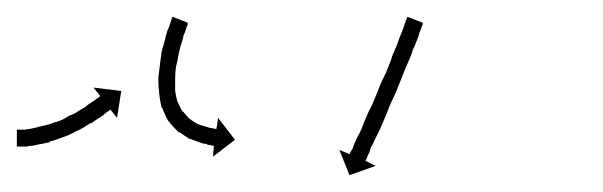

<svg xmlns="http://www.w3.org/2000/svg" viewBox="-20 -564 716 228"><path d="M1 -410Q1 -410 1 -410Q1 -410 1 -410Q1 -410 1 -410Q1 -410 1 -410Q3 -410 5 -410Q5 -410 5 -410Q5 -410 5 -410Q5 -410 4.5 -410Q4 -410 4 -410Q7 -410 10 -410Q10 -410 10 -410Q10 -410 10 -410Q10 -410 10 -410Q10 -410 10 -410Q13 -411 17 -411Q17 -411 17 -411Q17 -411 16 -411Q16 -411 16 -411Q16 -411 16 -411Q20 -412 25 -413Q25 -413 24.5 -413Q24 -413 24 -413Q24 -413 24 -413Q24 -413 24 -413Q29 -414 33 -415Q33 -415 33 -415Q33 -415 33 -415Q33 -415 33 -415Q33 -415 33 -415Q38 -416 43 -418Q43 -418 43 -418Q43 -418 42 -418Q42 -418 42 -418Q42 -418 42 -418Q47 -419 52 -421Q52 -421 52 -421Q52 -421 52 -421Q52 -421 52 -421Q52 -421 52 -421Q57 -423 61 -426Q61 -426 61 -426Q61 -426 61 -426Q61 -426 61 -426Q61 -426 61 -426Q66 -428 70 -430Q70 -430 70 -430Q70 -430 70 -430Q70 -430 70 -430Q70 -430 70 -430Q74 -433 78 -435Q78 -435 78 -435Q78 -435 78 -435Q78 -435 78 -435Q78 -435 78 -435Q82 -437 85 -440Q85 -440 85 -440Q85 -440 85 -440Q85 -440 85 -440Q85 -440 85 -440Q88 -442 91 -444Q91 -444 91 -444Q91 -444 91 -444Q91 -444 91 -444Q91 -444 91 -444Q93 -445 95 -447Q95 -447 95 -447Q95 -447 95 -447Q95 -447 95 -447Q95 -447 95 -447Q97 -448 98 -449Q99 -450 99 -450L91 -460L124 -456L119 -424L111 -434Q111 -434 110 -433Q109 -432 107 -431Q107 -431 107 -431Q107 -431 107 -431Q107 -431 107 -431Q107 -431 107 -431Q105 -429 103 -428Q103 -428 103 -427.5Q103 -427 103 -427Q103 -427 102.5 -427Q102 -427 102 -427Q100 -425 96 -423Q96 -423 96 -423Q96 -423 96 -423Q96 -423 96 -423Q96 -423 96 -423Q93 -421 89 -418Q89 -418 89 -418Q89 -418 89 -418Q89 -418 88.5 -418Q88 -418 88 -418Q84 -416 80 -413Q80 -413 80 -413Q80 -413 80 -413Q80 -413 80 -413Q80 -413 80 -413Q75 -410 70 -408Q70 -408 70 -408Q70 -408 70 -408Q70 -408 70 -408Q70 -408 70 -408Q65 -405 60 -403Q60 -403 60 -403Q60 -403 60 -403Q60 -403 60 -403Q60 -403 60 -403Q54 -401 49 -399Q49 -399 49 -399Q49 -399 49 -399Q49 -399 49 -399Q49 -399 49 -399Q44 -397 39 -396Q39 -396 39 -396Q39 -396 39 -396Q39 -396 39 -395.5Q39 -395 39 -395Q33 -394 29 -393Q29 -393 29 -393Q29 -393 29 -393Q28 -393 28 -393Q28 -393 28 -393Q24 -392 19 -391Q19 -391 19 -391Q19 -391 19 -391Q19 -391 19 -391Q19 -391 19 -391Q15 -391 12 -390Q12 -390 11.5 -390Q11 -390 11 -390Q11 -390 11 -390Q11 -390 11 -390Q8 -390 5 -390Q5 -390 5 -390Q5 -390 5 -390Q5 -390 5 -390Q5 -390 5 -390Q3 -390 1 -390Q1 -390 1 -390Q1 -390 1 -390Q1 -390 1 -390Q1 -390 1 -390Q1 -390 0 -390V-410Q1 -410 1 -410ZM203 -535Q202 -533 201 -530Q201 -530 201 -530Q201 -530 201 -530Q201 -530 201 -530Q201 -530 201 -530Q200 -526 198 -522Q198 -522 198 -522Q198 -522 198 -522Q198 -522 198 -522Q198 -522 198 -522Q197 -517 195 -511Q195 -511 195 -511Q195 -511 195 -511Q195 -511 195 -511Q195 -511 195 -511Q193 -505 192 -499Q192 -499 192 -499Q192 -499 192 -499Q192 -499 192 -499Q192 -499 192 -499Q191 -492 189 -485Q189 -485 189 -485Q189 -485 189 -485Q189 -485 189 -485Q189 -485 189 -485Q188 -478 188 -470Q188 -470 188 -470Q188 -470 188 -470Q188 -471 188 -471Q188 -471 188 -471Q188 -463 188 -456Q188 -456 188 -456Q188 -456 188 -456Q188 -456 188 -456Q188 -456 188 -456Q189 -449 191 -442Q191 -442 191 -442Q191 -442 191 -442Q191 -442 191 -442.5Q191 -443 191 -443Q194 -436 197 -431Q197 -431 197 -431Q197 -431 197 -431Q197 -431 197 -431.5Q197 -432 197 -432Q201 -427 205 -423Q205 -423 205 -423Q205 -423 205 -423Q205 -423 205 -423Q205 -423 205 -423Q209 -420 214 -417Q214 -417 214 -417Q214 -417 214 -417Q214 -417 214 -417Q214 -417 214 -417Q219 -415 223 -414Q223 -414 223 -414Q223 -414 223 -414Q223 -414 223 -414Q223 -414 223 -414Q227 -413 230 -412Q230 -412 230 -412Q230 -412 230 -412Q230 -412 230 -412Q230 -412 230 -412Q233 -412 235 -411Q235 -411 235 -411Q235 -411 235 -411Q235 -411 235 -411Q235 -411 235 -411Q236 -411 237 -411L239 -424L259 -398L233 -378L234 -391Q233 -391 232 -391Q232 -391 232 -391Q232 -391 232 -391Q232 -391 232 -391Q232 -391 232 -391Q230 -392 227 -392Q227 -392 226.5 -392Q226 -392 226 -393Q226 -393 226 -393Q226 -393 226 -393Q222 -393 217 -395Q217 -395 217 -395Q217 -395 217 -395Q217 -395 217 -395Q217 -395 217 -395Q211 -397 206 -399Q206 -399 206 -399Q206 -399 205 -399Q205 -399 205 -399Q205 -399 205 -399Q199 -403 193 -407Q193 -407 193 -407Q193 -407 193 -407Q192 -407 192 -407Q192 -407 192 -407Q186 -413 181 -419Q181 -419 181 -419Q181 -419 181 -420Q181 -420 180.5 -420Q180 -420 180 -420Q176 -427 173 -435Q173 -435 173 -435.5Q173 -436 172 -436Q172 -436 172 -436Q172 -436 172 -436Q170 -444 169 -453Q169 -453 169 -453Q169 -453 169 -454Q169 -454 169 -454Q169 -454 169 -454Q168 -462 168 -471Q168 -471 168 -471Q168 -471 168 -471Q168 -471 168 -471Q168 -471 168 -471Q169 -480 170 -488Q170 -488 170 -488Q170 -488 170 -488Q170 -488 170 -488Q170 -488 170 -488Q171 -496 172 -503Q172 -503 172 -503Q172 -503 172 -503Q172 -503 172 -503Q172 -503 172 -503Q174 -510 176 -517Q176 -517 176 -517Q176 -517 176 -517Q176 -517 176 -517Q176 -517 176 -517Q177 -523 179 -528Q179 -528 179 -528Q179 -528 179 -528Q179 -528 179 -528Q179 -528 179 -528Q181 -532 182 -536Q182 -536 182 -536Q182 -536 182 -536Q182 -536 182 -536Q182 -536 182 -536Q183 -539 184 -542Q184 -543 185 -544L203 -537Q203 -536 203 -535ZM482 -535Q481 -533 480 -530Q478 -526 477 -521Q475 -516 473 -511Q470 -505 468 -498Q465 -491 462 -484Q459 -477 456 -469Q453 -462 450 -454Q446 -446 443 -439Q440 -431 437 -424Q434 -417 431 -410Q428 -404 425 -398Q423 -393 420 -388Q419 -383 417 -380Q416 -377 415 -375Q414 -373 414 -373L426 -367L395 -356L383 -386L395 -381Q395 -381 396 -383Q397 -385 399 -388Q400 -392 402 -396Q404 -401 407 -406Q410 -412 412 -418Q415 -425 418 -432Q422 -439 425 -447Q428 -454 431 -462Q434 -469 438 -477Q441 -484 444 -492Q446 -499 449 -505Q452 -512 454 -518Q456 -523 458 -528Q460 -533 461 -537V-536Q462 -540 463 -542Q463 -543 464 -544L482 -537Q482 -536 482 -535Z"/></svg>

Font: FRB American Cursive Just Arrows Light
Style: Italic
Weight: 300
Italic angle: -25°
Version: Version 2.0;Modular Font Editor K font №1